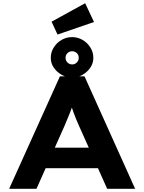

<svg xmlns="http://www.w3.org/2000/svg" viewBox="-20 -1175 898 1195"><path d="M37 0 353 -700H506L821 0H647L473 -389Q463 -410 454.5 -431.5Q446 -453 438 -474.5Q430 -496 423 -517.5Q416 -539 410 -559L445 -560Q438 -537 431 -516Q424 -495 415.5 -473.5Q407 -452 398 -431Q389 -410 380 -388L207 0ZM185 -128 239 -256H616L652 -128ZM429 -692Q394 -692 363.5 -709.5Q333 -727 314.5 -754.5Q296 -782 296 -815Q296 -850 314.5 -879.5Q333 -909 363 -926.5Q393 -944 429 -944Q464 -944 494 -926.5Q524 -909 542.5 -879.5Q561 -850 561 -815Q561 -782 542.5 -754.5Q524 -727 494 -709.5Q464 -692 429 -692ZM429 -774Q446 -774 458 -786Q470 -798 470 -815Q470 -834 457.5 -845Q445 -856 429 -856Q412 -856 400 -844.5Q388 -833 388 -815Q388 -798 400 -786Q412 -774 429 -774ZM338 -960 301 -1040 510 -1155 565 -1038Z"/></svg>

Font: Lexend Giga
Style: Bold
Weight: 700
Version: Version 1.007